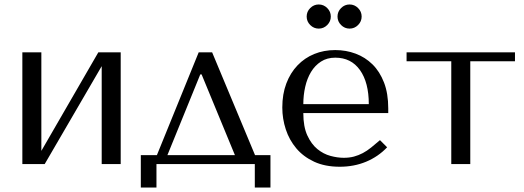

<svg xmlns="http://www.w3.org/2000/svg" viewBox="-20 -734 2344 859"><path d="M165 -59V-500H80V0H180L435 -438V0H520V-500H420Z M1121 -40 929 -500H869L682 -40H610V105H680V0H1120V105H1190V-40ZM876 -401H882L1031 -40H729Z M1717 -228V-249Q1717 -316 1698 -365Q1679 -414 1646.5 -446Q1614 -478 1571 -494Q1528 -510 1480 -510Q1429 -510 1386 -492.5Q1343 -475 1311 -441.5Q1279 -408 1261 -360.5Q1243 -313 1243 -253Q1243 -203 1258.5 -155.5Q1274 -108 1305.5 -70.5Q1337 -33 1385.5 -10.5Q1434 12 1500 12Q1564 12 1618 -10.5Q1672 -33 1712 -75L1680 -107Q1659 -89 1640.5 -74Q1622 -59 1603 -49Q1584 -39 1563.5 -33.5Q1543 -28 1518 -28Q1490 -28 1458.5 -36.5Q1427 -45 1400 -67Q1373 -89 1355 -128Q1337 -167 1337 -228ZM1337 -268Q1337 -308 1345.5 -345.5Q1354 -383 1371.5 -412Q1389 -441 1416 -458.5Q1443 -476 1480 -476Q1551 -476 1590.5 -420.5Q1630 -365 1630 -268ZM1352 -660Q1352 -638 1368 -622Q1384 -606 1406 -606Q1428 -606 1444 -622Q1460 -638 1460 -660Q1460 -682 1444 -698Q1428 -714 1406 -714Q1384 -714 1368 -698Q1352 -682 1352 -660ZM1490 -660Q1490 -638 1506 -622Q1522 -606 1544 -606Q1566 -606 1582 -622Q1598 -638 1598 -660Q1598 -682 1582 -698Q1566 -714 1544 -714Q1522 -714 1506 -698Q1490 -682 1490 -660Z M1999 0H2084V-460H2284V-500H1799V-460H1999Z"/></svg>

Font: Tenor Sans
Style: Regular
Weight: 400
Designer: Denis Masharov
Foundry: Denis Masharov
Version: Version 1.1